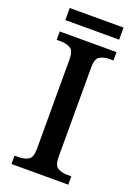

<svg xmlns="http://www.w3.org/2000/svg" viewBox="-158 -908 693 972"><g transform="rotate(20 188.0 -421.5)"><path d="M35 0V-45H56Q87 -45 108.5 -57Q130 -69 130 -115V-599Q130 -645 108.5 -657Q87 -669 56 -669H35V-714H341V-669H320Q290 -669 268.5 -657Q247 -645 247 -599V-115Q247 -69 268.5 -57Q290 -45 320 -45H341V0ZM42 -778V-843H332V-778Z"/></g></svg>

Font: Noto Serif NP Hmong Medium
Style: Regular
Weight: 500
Designer: Dalton Maag Ltd
Foundry: Dalton Maag Ltd
Version: Version 1.001; ttfautohint (v1.8.4.7-5d5b)